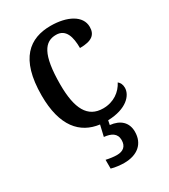

<svg xmlns="http://www.w3.org/2000/svg" viewBox="-192 -639 851 967"><g transform="rotate(-30 233.5 -155.0)"><path d="M239 237C316 237 364 197 364 127C364 73 329 41 271 35L276 10C384 7 431 -46 431 -90C431 -109 424 -122 413 -131C391 -88 347 -54 285 -54C195 -54 157 -126 157 -266C157 -443 198 -494 263 -494C320 -494 335 -441 335 -376C405 -376 431 -399 431 -444C431 -509 358 -547 262 -547C141 -547 48 -480 48 -265C48 -86 122 -6 230 8L215 72C256 76 285 91 285 130C285 167 263 184 227 184C210 184 187 181 165 176V227C187 234 220 237 239 237Z"/></g></svg>

Font: Noto Serif Hebrew SemiCondensed Medium
Style: Regular
Weight: 500
Width: 4
Designer: Monotype Design Team
Foundry: Monotype Imaging Inc.
Version: Version 2.004